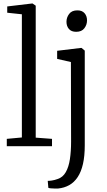

<svg xmlns="http://www.w3.org/2000/svg" viewBox="-20 -839 614 1102"><path d="M105.5 -50V-757L21.5 -766V-802L164.5 -819H166.5L185 -806.5V-49L278.5 -42V0H19V-42ZM313.5 243Q308 243.5 296 243.2Q284 243 272.2 242Q260.5 241 257.5 239L254 199Q261.5 199.5 277.2 197.2Q293 195 310.5 188.5Q340.5 179 357.5 149.2Q374.5 119.5 381.2 74.5Q388 29.5 388 -25.5L387 -483L308 -501V-547.5L445 -564H448L466.5 -548.5V-4.5Q466.5 57 456.2 102Q446 147 426 177.2Q406 207.5 377.5 223.5Q349 239.5 313.5 243ZM416.5 -656.5Q389.5 -656.5 375.5 -672.8Q361.5 -689 361.5 -714Q361.5 -738.5 376.8 -759Q392 -779.5 423.5 -779.5H424.5Q451.5 -779.5 465.5 -763Q479.5 -746.5 479.5 -722Q479.5 -697 464.2 -676.8Q449 -656.5 417.5 -656.5Z"/></svg>

Font: Merriweather 24pt Light
Style: Regular
Weight: 300
Designer: Eben Sorkin
Foundry: Eben Sorkin
Version: Version 2.100